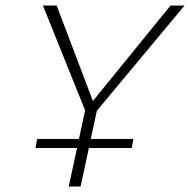

<svg xmlns="http://www.w3.org/2000/svg" viewBox="-20 -678 691 698"><path d="M321 -262 300 -289 600 -658H651ZM230 0 292 -289H335L273 0ZM295 -263 136 -658H186L326 -289ZM109 -140 115 -173H465L459 -140Z"/></svg>

Font: Ysabeau Office ExtraLight
Style: Italic
Weight: 250
Italic angle: -12°
Designer: Christian Thalmann (Catharsis Fonts)
Version: Version 2.001;gftools[0.9.30]; featfreeze: tnum,lnum,ss02